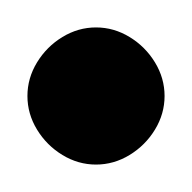

<svg xmlns="http://www.w3.org/2000/svg" viewBox="-20 -770 140 140"><g transform="rotate(-90 50.0 -700.0)"><path d="M0 -700Q0 -687 7 -675.5Q14 -664 25.5 -657Q37 -650 50 -650Q63 -650 74.5 -657Q86 -664 93 -675.5Q100 -687 100 -700Q100 -713 93 -724.5Q86 -736 74.5 -743Q63 -750 50 -750Q37 -750 25.5 -743Q14 -736 7 -724.5Q0 -713 0 -700Z"/></g></svg>

Font: Linefont
Style: Regular
Weight: 400
Monospace: yes
Version: Version 3.002;gftools[0.9.33]